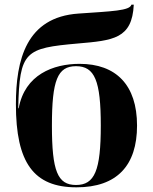

<svg xmlns="http://www.w3.org/2000/svg" viewBox="-20 -791 653 821"><path d="M307 10C481 10 566 -84 566 -254C566 -428 476 -518 320 -518C208 -518 86 -472 60 -328H58C63 -573 88 -585 313 -605C464 -618 545 -625 552 -771H542C535 -745 459 -743 316 -733C92 -718 48 -535 48 -345C48 -95 124 10 307 10ZM305 0C226 0 202 -60 202 -254C202 -448 226 -508 305 -508C385 -508 411 -446 411 -254C411 -62 385 0 305 0Z"/></svg>

Font: Noto Serif Display
Style: Bold
Weight: 700
Designer: Monotype Design Team
Foundry: Monotype Imaging Inc.
Version: Version 2.009